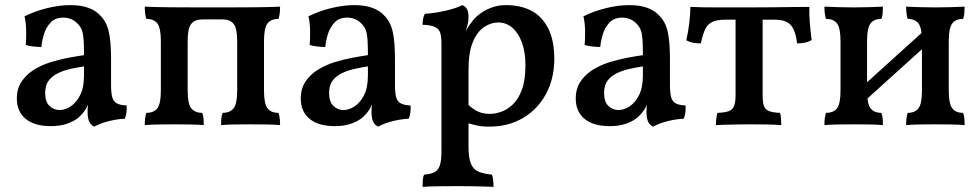

<svg xmlns="http://www.w3.org/2000/svg" viewBox="-20 -487 3833 752"><path d="M349 9Q337 4 330 -9.5Q323 -23 323 -50Q323 -60 324.5 -73.5Q326 -87 329 -99H332Q328 -80 316.5 -61Q305 -42 288 -27Q270 -12 243 -2.5Q216 7 179 7Q115 7 80.5 -21.5Q46 -50 46 -101Q46 -140 64.5 -167.5Q83 -195 112.5 -213.5Q142 -232 177 -243Q212 -254 246.5 -260.5Q281 -267 309 -271Q309 -309 307.5 -331Q306 -353 301.5 -366.5Q297 -380 288 -390Q276 -404 261 -411Q246 -418 228 -418Q196 -418 178 -398.5Q160 -379 152 -352.5Q144 -326 142 -303Q128 -303 110 -305Q92 -307 81 -311Q83 -337 82.5 -368Q82 -399 76 -423Q118 -444 166 -455.5Q214 -467 255 -467Q298 -467 327 -456Q356 -445 372 -427Q397 -403 406 -363.5Q415 -324 415 -256V-153Q415 -124 419.5 -107Q424 -90 437 -82.5Q450 -75 476 -74Q477 -62 475.5 -48Q474 -34 469 -22Q441 -21 408 -13Q375 -5 349 9ZM213 -56Q235 -56 257 -70.5Q279 -85 294 -114.5Q309 -144 309 -192V-227Q283 -223 256 -217Q229 -211 206.5 -200Q184 -189 170.5 -171Q157 -153 157 -123Q157 -88 174 -72Q191 -56 213 -56Z M547 3Q547 -13 548.5 -24Q550 -35 553 -45Q583 -45 596.5 -63Q610 -81 610 -132V-326Q610 -377 596.5 -395Q583 -413 553 -413Q550 -423 548.5 -434.5Q547 -446 547 -461Q562 -460 584.5 -459.5Q607 -459 647 -458.5Q687 -458 755 -458H868Q937 -458 977 -458.5Q1017 -459 1039.5 -459.5Q1062 -460 1077 -461Q1077 -446 1075.5 -434.5Q1074 -423 1071 -413Q1041 -413 1027.5 -395Q1014 -377 1014 -326V-132Q1014 -81 1027.5 -63Q1041 -45 1071 -45Q1074 -35 1075.5 -24Q1077 -13 1077 3Q1055 1 1024.5 0.5Q994 0 961 0Q928 0 898 0.5Q868 1 846 3Q846 -13 847 -24Q848 -35 852 -45Q881 -45 895 -63Q909 -81 909 -132V-326Q909 -376 895 -393.5Q881 -411 852 -411H772Q743 -411 729 -393.5Q715 -376 715 -326V-132Q715 -81 729 -63Q743 -45 772 -45Q776 -35 777 -24Q778 -13 778 3Q756 1 725.5 0.5Q695 0 663 0Q630 0 600 0.5Q570 1 547 3Z M1461 9Q1449 4 1442 -9.5Q1435 -23 1435 -50Q1435 -60 1436.5 -73.5Q1438 -87 1441 -99H1444Q1440 -80 1428.5 -61Q1417 -42 1400 -27Q1382 -12 1355 -2.5Q1328 7 1291 7Q1227 7 1192.5 -21.5Q1158 -50 1158 -101Q1158 -140 1176.5 -167.5Q1195 -195 1224.5 -213.5Q1254 -232 1289 -243Q1324 -254 1358.5 -260.5Q1393 -267 1421 -271Q1421 -309 1419.5 -331Q1418 -353 1413.5 -366.5Q1409 -380 1400 -390Q1388 -404 1373 -411Q1358 -418 1340 -418Q1308 -418 1290 -398.5Q1272 -379 1264 -352.5Q1256 -326 1254 -303Q1240 -303 1222 -305Q1204 -307 1193 -311Q1195 -337 1194.5 -368Q1194 -399 1188 -423Q1230 -444 1278 -455.5Q1326 -467 1367 -467Q1410 -467 1439 -456Q1468 -445 1484 -427Q1509 -403 1518 -363.5Q1527 -324 1527 -256V-153Q1527 -124 1531.5 -107Q1536 -90 1549 -82.5Q1562 -75 1588 -74Q1589 -62 1587.5 -48Q1586 -34 1581 -22Q1553 -21 1520 -13Q1487 -5 1461 9ZM1325 -56Q1347 -56 1369 -70.5Q1391 -85 1406 -114.5Q1421 -144 1421 -192V-227Q1395 -223 1368 -217Q1341 -211 1318.5 -200Q1296 -189 1282.5 -171Q1269 -153 1269 -123Q1269 -88 1286 -72Q1303 -56 1325 -56Z M1635 245Q1635 229 1636 217Q1637 205 1641 197Q1668 195 1682.5 187Q1697 179 1703 160Q1709 141 1709 106V-316Q1709 -342 1704.5 -357.5Q1700 -373 1684 -381Q1668 -389 1635 -390Q1635 -402 1637 -413Q1639 -424 1644 -433Q1682 -435 1725 -445Q1768 -455 1791 -467Q1801 -463 1808 -453Q1815 -443 1815 -420Q1815 -400 1808.5 -380Q1802 -360 1792 -329L1815 -309V87Q1815 130 1824 153Q1833 176 1853.5 185Q1874 194 1907 197Q1910 206 1911.5 218Q1913 230 1913 245Q1897 244 1875 243.5Q1853 243 1828 242.5Q1803 242 1778 242Q1740 242 1699 242.5Q1658 243 1635 245ZM1895 9Q1868 9 1847.5 4.5Q1827 0 1802 -8V-89Q1821 -68 1843.5 -54.5Q1866 -41 1899 -41Q1919 -41 1942.5 -49Q1966 -57 1988 -77.5Q2010 -98 2024 -135.5Q2038 -173 2038 -233Q2038 -282 2024.5 -319.5Q2011 -357 1987 -378Q1963 -399 1931 -399Q1903 -399 1876 -381Q1849 -363 1832 -322.5Q1815 -282 1815 -214L1783 -319Q1797 -353 1807.5 -371.5Q1818 -390 1826 -398Q1835 -413 1854.5 -429Q1874 -445 1901.5 -456Q1929 -467 1961 -467Q2020 -467 2062 -444.5Q2104 -422 2127.5 -375Q2151 -328 2151 -256Q2151 -180 2119 -120Q2087 -60 2029.5 -25.5Q1972 9 1895 9Z M2538 9Q2526 4 2519 -9.5Q2512 -23 2512 -50Q2512 -60 2513.5 -73.5Q2515 -87 2518 -99H2521Q2517 -80 2505.5 -61Q2494 -42 2477 -27Q2459 -12 2432 -2.5Q2405 7 2368 7Q2304 7 2269.5 -21.5Q2235 -50 2235 -101Q2235 -140 2253.5 -167.5Q2272 -195 2301.5 -213.5Q2331 -232 2366 -243Q2401 -254 2435.5 -260.5Q2470 -267 2498 -271Q2498 -309 2496.5 -331Q2495 -353 2490.5 -366.5Q2486 -380 2477 -390Q2465 -404 2450 -411Q2435 -418 2417 -418Q2385 -418 2367 -398.5Q2349 -379 2341 -352.5Q2333 -326 2331 -303Q2317 -303 2299 -305Q2281 -307 2270 -311Q2272 -337 2271.5 -368Q2271 -399 2265 -423Q2307 -444 2355 -455.5Q2403 -467 2444 -467Q2487 -467 2516 -456Q2545 -445 2561 -427Q2586 -403 2595 -363.5Q2604 -324 2604 -256V-153Q2604 -124 2608.5 -107Q2613 -90 2626 -82.5Q2639 -75 2665 -74Q2666 -62 2664.5 -48Q2663 -34 2658 -22Q2630 -21 2597 -13Q2564 -5 2538 9ZM2402 -56Q2424 -56 2446 -70.5Q2468 -85 2483 -114.5Q2498 -144 2498 -192V-227Q2472 -223 2445 -217Q2418 -211 2395.5 -200Q2373 -189 2359.5 -171Q2346 -153 2346 -123Q2346 -88 2363 -72Q2380 -56 2402 -56Z M2784 3Q2784 -9 2785.5 -22Q2787 -35 2790 -45Q2819 -46 2834 -51.5Q2849 -57 2855 -71.5Q2861 -86 2861 -114V-432H2967V-114Q2967 -86 2972 -72Q2977 -58 2992 -52Q3007 -46 3035 -45Q3038 -36 3039 -22.5Q3040 -9 3040 3Q3016 1 2984 0.5Q2952 0 2918 0Q2895 0 2869.5 0.5Q2844 1 2822 1.5Q2800 2 2784 3ZM2725 -317Q2708 -317 2695 -319.5Q2682 -322 2668 -329Q2676 -365 2680 -399.5Q2684 -434 2684 -460Q2705 -459 2729.5 -458.5Q2754 -458 2782.5 -458Q2811 -458 2844.5 -458Q2878 -458 2917 -458Q2966 -458 3008.5 -458.5Q3051 -459 3087 -459.5Q3123 -460 3150 -460Q3149 -434 3151.5 -401.5Q3154 -369 3159 -330Q3147 -323 3132.5 -320Q3118 -317 3102 -317Q3096 -368 3077 -389Q3058 -410 3014 -410H2823Q2787 -410 2768.5 -400.5Q2750 -391 2741 -370.5Q2732 -350 2725 -317Z M3529 3Q3529 -13 3530.5 -24Q3532 -35 3535 -45Q3564 -45 3577.5 -63Q3591 -81 3591 -132V-326Q3591 -377 3577.5 -395Q3564 -413 3535 -413Q3532 -423 3530.5 -434.5Q3529 -446 3529 -461Q3551 -460 3580.5 -459Q3610 -458 3643 -458Q3676 -458 3706 -459Q3736 -460 3758 -461Q3758 -446 3757 -434.5Q3756 -423 3752 -413Q3723 -413 3709.5 -395Q3696 -377 3696 -326V-132Q3696 -81 3709.5 -63Q3723 -45 3752 -45Q3756 -35 3757 -24Q3758 -13 3758 3Q3736 1 3706 0.5Q3676 0 3643 0Q3610 0 3580.5 0.5Q3551 1 3529 3ZM3209 3Q3209 -13 3210.5 -24Q3212 -35 3215 -45Q3245 -45 3258.5 -63Q3272 -81 3272 -132V-326Q3272 -377 3258.5 -395Q3245 -413 3215 -413Q3212 -423 3210.5 -434.5Q3209 -446 3209 -461Q3232 -460 3262 -459Q3292 -458 3325 -458Q3357 -458 3386.5 -459Q3416 -460 3438 -461Q3438 -446 3437 -434.5Q3436 -423 3432 -413Q3403 -413 3389.5 -395Q3376 -377 3376 -326V-132Q3376 -81 3389.5 -63Q3403 -45 3432 -45Q3436 -35 3437 -24Q3438 -13 3438 3Q3416 1 3386.5 0.5Q3357 0 3325 0Q3292 0 3262 0.5Q3232 1 3209 3ZM3355 -81V-146L3614 -380V-315Z"/></svg>

Font: Vollkorn Medium
Style: Regular
Weight: 500
Designer: Friedrich Althausen
Foundry: Friedrich Althausen
Version: Version 5.000